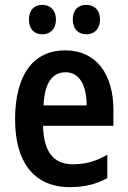

<svg xmlns="http://www.w3.org/2000/svg" viewBox="-20 -759 524 789"><path d="M99 -679C99 -638 122 -618 154 -618C186 -618 210 -639 210 -679C210 -718 186 -739 154 -739C122 -739 99 -719 99 -679ZM279 -679C279 -639 302 -618 335 -618C367 -618 391 -639 391 -679C391 -718 367 -739 335 -739C302 -739 279 -719 279 -679ZM248 -552C117 -552 42 -452 42 -268C42 -96 117 10 267 10C328 10 375 -2 421 -27V-123C372 -95 330 -84 279 -84C199 -84 159 -137 157 -242H446V-308C446 -455 375 -552 248 -552ZM250 -462C308 -462 336 -406 336 -326H159C163 -420 196 -462 250 -462Z"/></svg>

Font: Noto Sans Arabic UI Cn SmBd
Style: Regular
Weight: 600
Width: 3
Designer: Monotype Design Team, Nadine Chahine and Nizar Qandah
Foundry: Monotype Imaging Inc.
Version: Version 2.010